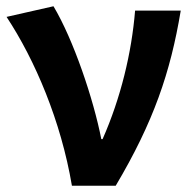

<svg xmlns="http://www.w3.org/2000/svg" viewBox="-20 -594 617 614"><path d="M210 0H350C471 -204 525 -362 558 -560H412C401 -425 366 -280 308 -149H304C279 -277 215 -467 151 -574L1 -540C92 -402 175 -207 210 0Z"/></svg>

Font: Noto Sans CJK SC
Style: Bold
Weight: 700
Designer: Ryoko NISHIZUKA 西塚涼子 (kana, bopomofo & ideographs); Paul D. Hunt (Latin, Greek & Cyrillic); Sandoll Communications 산돌커뮤니
Foundry: Adobe
Version: Version 2.004;hotconv 1.0.118;makeotfexe 2.5.65603